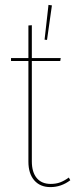

<svg xmlns="http://www.w3.org/2000/svg" viewBox="-20 -755 311 784"><path d="M267 -19Q230 9 186 9Q144 9 120 -18.5Q96 -46 96 -95V-506H25V-518H96V-651L110 -652V-518H228L226 -506H110V-96Q110 -52 130 -28Q150 -4 187 -4Q209 -4 226 -10.5Q243 -17 261 -30ZM192 -733 178 -735 162 -593 172 -592Z"/></svg>

Font: Fira Sans Compressed Hair
Style: Regular
Weight: 100
Width: 1
Designer: bBox Type GmbH & Carrois Corporate GbR & Edenspiekermann AG
Foundry: bBox Type GmbH & Carrois Corporate GbR & Edenspiekermann AG
Version: Version 4.301